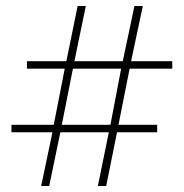

<svg xmlns="http://www.w3.org/2000/svg" viewBox="-20 -620 612 640"><path d="M18.1 -179.2V-204.1H159.2L195.8 -391.1H69.8V-416H201.2L238.8 -600.1H266.1L228 -416H389.2L428.2 -600.1H456.1L417 -416H554.2V-391.1H412.1L375 -204.1H503.9V-179.2H370.1L334 0H306.2L342.8 -179.2H181.2L144 0H117.2L154.8 -179.2ZM186 -204.1H348.1L383.8 -391.1H223.1Z"/></svg>

Font: Halibut Thin
Style: Regular
Weight: 250
Designer: Matteo Maggi
Foundry: Collletttivo
Version: Version 3.080 | FøM Fix